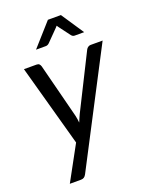

<svg xmlns="http://www.w3.org/2000/svg" viewBox="-163 -800 821 1055"><g transform="rotate(-20 248.0 -272.0)"><path d="M496 -506.5 154 151Q148.5 161.5 141.2 166.5Q134 171.5 123 171.5H57.5L167.5 -30L36 -506.5H109.5Q120.5 -506.5 125.5 -501.2Q130.5 -496 133 -488L214.5 -169Q217 -158.5 218.5 -148Q220 -137.5 221 -127Q225.5 -137.5 230 -148.2Q234.5 -159 239.5 -169.5L399.5 -489Q403.5 -497 410.8 -501.8Q418 -506.5 425.5 -506.5ZM416.5 -584.5H361.5Q356.5 -584.5 351.8 -586.5Q347 -588.5 342.5 -594L293 -660Q291.5 -662.5 289.8 -664.8Q288 -667 286.5 -669.5Q284 -667 282 -664.5Q280 -662 278 -660L213 -594Q203.5 -584.5 192 -584.5H135L252.5 -716.5H328.5Z"/></g></svg>

Font: Lato 2
Style: Italic
Weight: 400
Italic angle: -7°
Designer: Lukasz Dziedzic with Adam Twardoch and Botio Nikoltchev
Foundry: tyPoland Lukasz Dziedzic
Version: Version 2.015; 2015-08-06; http://www.latofonts.com/